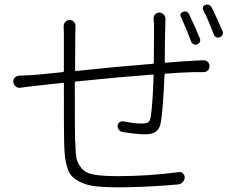

<svg xmlns="http://www.w3.org/2000/svg" viewBox="-20 -801 1040 838"><path d="M852.5 -632.8Q855.5 -625 852.1 -617.7Q848.6 -610.4 840.3 -607.4Q832 -604.5 824.7 -607.9Q817.4 -611.3 814.5 -619.1Q792 -679.7 769.5 -727.5Q765.6 -733.4 768.6 -740.2Q771.5 -747.1 779.3 -749Q783.2 -751 787.1 -751Q798.8 -751 805.7 -738.3Q831.1 -685.5 852.5 -632.8ZM650.4 -717.8Q649.4 -729.5 656.7 -737.8Q664.1 -746.1 675.8 -746.1Q686.5 -746.1 694.3 -737.8Q702.1 -729.5 702.1 -717.8Q701.2 -699.2 701.2 -681.6Q700.2 -659.2 699.7 -606.9Q699.2 -554.7 699.2 -531.2Q699.2 -527.3 703.1 -527.3Q769.5 -533.2 828.1 -536.1Q853.5 -537.1 867.2 -538.1Q878.9 -538.1 886.7 -530.8Q894.5 -523.4 894.5 -512.2Q894.5 -501 886.7 -493.2Q878.9 -485.4 867.2 -486.3Q854.5 -486.3 827.1 -486.3Q763.7 -484.4 702.1 -479.5Q698.2 -479.5 698.2 -474.6Q690.4 -308.6 681.6 -265.6Q676.8 -238.3 660.6 -226.6Q644.5 -214.8 613.3 -214.8Q578.1 -214.8 516.6 -224.6Q506.8 -225.6 500 -233.4Q493.2 -241.2 493.2 -252Q494.1 -261.7 501.5 -267.1Q508.8 -272.5 517.6 -271.5Q567.4 -261.7 596.7 -261.7Q618.2 -261.7 627 -267.6Q635.7 -273.4 637.7 -291Q646.5 -344.7 650.4 -471.7Q651.4 -475.6 646.5 -475.6Q501 -464.8 311.5 -445.3Q306.6 -445.3 306.6 -440.4Q306.6 -428.7 306.6 -417Q306.6 -208 307.6 -190.4Q308.6 -186.5 308.6 -180.7Q309.6 -131.8 313.5 -111.3Q317.4 -90.8 334.5 -68.4Q351.6 -45.9 389.2 -39.1Q426.8 -32.2 493.2 -32.2Q629.9 -32.2 759.8 -49.8Q770.5 -51.8 778.3 -44.4Q786.1 -37.1 786.1 -26.4Q785.2 -14.6 777.3 -5.9Q769.5 2.9 757.8 3.9Q615.2 16.6 494.1 16.6Q440.4 16.6 402.8 12.7Q365.2 8.8 339.4 -2.4Q313.5 -13.7 298.3 -27.3Q283.2 -41 274.9 -66.4Q266.6 -91.8 263.7 -117.2Q260.7 -142.6 259.8 -184.6Q258.8 -226.6 258.8 -435.5Q258.8 -440.4 254.9 -439.5Q173.8 -430.7 129.9 -425.8Q122.1 -424.8 101.1 -422.4Q80.1 -419.9 69.3 -418Q57.6 -416 48.8 -423.8Q38.1 -431.6 38.1 -445.3Q38.1 -454.1 43.9 -461.9Q51.8 -469.7 63.5 -470.7Q88.9 -471.7 126 -473.6Q153.3 -475.6 254.9 -486.3Q258.8 -487.3 258.8 -491.2V-646.5Q258.8 -671.9 257.8 -685.5Q257.8 -697.3 265.1 -705.6Q272.5 -713.9 283.7 -713.9Q294.9 -713.9 302.7 -705.6Q310.5 -697.3 309.6 -685.5Q308.6 -667 308.6 -647.5L307.6 -495.1Q307.6 -491.2 312.5 -491.2Q484.4 -509.8 646.5 -522.5Q651.4 -523.4 651.4 -527.3Q652.3 -579.1 652.3 -680.7Q652.3 -698.2 650.4 -717.8ZM867.2 -756.8Q865.2 -760.7 865.2 -764.6Q865.2 -767.6 866.2 -770.5Q869.1 -777.3 877 -779.3Q880.9 -781.2 884.8 -781.2Q897.5 -781.2 904.3 -767.6Q929.7 -716.8 951.2 -665Q953.1 -661.1 953.1 -657.2Q953.1 -653.3 951.2 -649.4Q947.3 -641.6 939.5 -638.7Q935.5 -636.7 932.6 -636.7Q927.7 -636.7 923.8 -638.7Q916 -642.6 913.1 -650.4Q889.6 -713.9 867.2 -756.8Z"/></svg>

Font: Gen Jyuu Gothic L Monospace Light
Style: Regular
Weight: 300
Designer: [Source Han Sans]
Ryoko NISHIZUKA  (kana & ideographs); Paul D. Hunt (Latin, Greek & Cyrillic); Wenlong ZHANG  (bopomofo
Version: Version 1.002.20150607